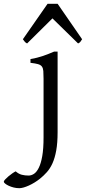

<svg xmlns="http://www.w3.org/2000/svg" viewBox="-137 -738 449 1002"><path d="M163.6 -48.3Q163.6 7.8 156.5 47.1Q149.4 86.4 137 114Q124.5 141.6 107.4 160.6Q90.3 179.7 70.8 195.3Q57.6 205.6 43 214.6Q28.3 223.6 13.7 230.2Q-1 236.8 -13.9 240.5Q-26.9 244.1 -36.1 244.1Q-51.3 244.1 -65.7 240.5Q-80.1 236.8 -91.6 231.4Q-103 226.1 -110.1 220.2Q-117.2 214.4 -117.2 210.4Q-117.2 206.1 -110.1 198.5Q-103 190.9 -93.3 182.6Q-83.5 174.3 -73 167Q-62.5 159.7 -55.2 156.2Q-39.6 169.9 -22.9 174.1Q-6.3 178.2 12.2 178.2Q26.4 178.2 40.3 169.2Q54.2 160.2 65.4 137.7Q76.7 115.2 83.5 76.7Q90.3 38.1 90.3 -21V-327.1Q90.3 -352.1 89.1 -367.2Q87.9 -382.3 81.5 -390.9Q75.2 -399.4 61.3 -403.3Q47.4 -407.2 22 -410.2V-429.7Q42.5 -433.1 58.3 -437.5Q74.2 -441.9 88.6 -446.5Q103 -451.2 116.5 -456.8Q129.9 -462.4 145.5 -468.8H163.6ZM291.5 -533.2Q285.6 -523.9 282.2 -519.5Q278.8 -515.1 270.5 -511.2L136.7 -642.1L4.4 -511.2Q0.5 -513.2 -2.2 -515.1Q-4.9 -517.1 -7.1 -519.5Q-9.3 -522 -11.7 -525.4Q-14.2 -528.8 -17.6 -533.2L111.3 -718.3H163.6Z"/></svg>

Font: Gentium Plus Phon
Style: Regular
Weight: 400
Designer: J. Victor Gaultney, Annie Olsen, Iska Routamaa, Becca Hirsbrunner
Foundry: SIL International
Version: Version 5.000